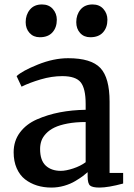

<svg xmlns="http://www.w3.org/2000/svg" viewBox="-20 -827 599 858"><path d="M41 -146.5Q41 -197.3 69.1 -234.9Q97.2 -272.5 145 -293.5Q192.9 -314.5 247.1 -325Q301.3 -335.4 362.8 -336.4V-362.3Q362.8 -431.6 340.6 -459.2Q318.4 -486.8 258.3 -486.8Q211.4 -486.8 161.9 -472.2Q112.3 -457.5 76.7 -439.9H76.2L54.2 -486.8Q79.1 -510.3 149.4 -538.6Q219.7 -566.9 284.7 -566.9Q387.2 -566.9 428.5 -523.2Q469.7 -479.5 469.7 -372.6V-54.2H530.3V-6.8Q463.4 11.2 424.3 11.2Q394 11.2 382.8 2.4Q371.6 -6.3 371.6 -39.6V-57.6Q361.8 -48.8 350.1 -40Q338.4 -31.2 316.7 -18.1Q294.9 -4.9 266.8 3.2Q238.8 11.2 210 11.2Q175.3 11.2 145.5 2Q115.7 -7.3 92 -25.6Q68.4 -43.9 54.7 -75Q41 -106 41 -146.5ZM252 -63.5Q274.4 -63.5 307.1 -74.2Q339.8 -85 362.8 -102.1V-281.7Q317.4 -281.7 281.7 -274.9Q246.1 -268.1 223.4 -257.1Q200.7 -246.1 185.8 -230.2Q170.9 -214.4 165 -197.5Q159.2 -180.7 159.2 -161.1Q159.2 -110.4 184.3 -86.9Q209.5 -63.5 252 -63.5ZM157.7 -660.6Q129.4 -660.6 112.1 -679.7Q94.7 -698.7 94.7 -728Q94.7 -761.2 113.8 -784.2Q132.8 -807.1 167.5 -807.1H168Q198.2 -807.1 216.1 -786.9Q233.9 -766.6 233.9 -738.8Q233.9 -704.1 214.4 -682.4Q194.8 -660.6 158.2 -660.6ZM383.3 -660.6Q355 -660.6 337.9 -679.7Q320.8 -698.7 320.8 -728Q320.8 -761.2 339.8 -784.2Q358.9 -807.1 393.6 -807.1H394Q424.3 -807.1 442.1 -786.9Q460 -766.6 460 -738.8Q460 -704.1 440.4 -682.4Q420.9 -660.6 383.8 -660.6Z"/></svg>

Font: HaufeMerriweather
Style: Regular
Weight: 400
Designer: Eben Sorkin ( eben@eyebytes.com )
Foundry: Eben Sorkin
Version: Version 1.56